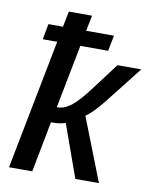

<svg xmlns="http://www.w3.org/2000/svg" viewBox="-82 -788 683 850"><g transform="rotate(10 259.5 -362.5)"><path d="M165.5 -228 121.6 0H17.1L130.9 -584H65.9L79.1 -654.3H144.5L158.2 -724.6H262.7L248.5 -654.3H373.5L359.9 -584H234.9L179.2 -298.3Q195.8 -298.8 207.3 -302.2Q218.8 -305.7 229.5 -313Q244.6 -321.3 263.2 -339.6Q281.7 -357.9 309.6 -393.1L411.6 -528.3H518.6L386.7 -360.4Q338.9 -301.3 310.5 -283.2L421.4 0H315.4L230.5 -236.8Q207 -228 165.5 -228Z"/></g></svg>

Font: Arimo Medium
Style: Italic
Weight: 500
Italic angle: -12°
Designer: Steve Matteson
Foundry: Monotype Imaging Inc.
Version: Version 1.33